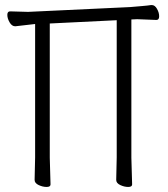

<svg xmlns="http://www.w3.org/2000/svg" viewBox="-20 -730 664 760"><path d="M440 -18 442 -107V-650L177 -637V-106L180 0Q180 10 164.5 10Q149 10 133 2.5Q117 -5 117 -18L119 -107V-635L41 -626H40Q27 -626 18 -641.5Q9 -657 9 -671Q9 -685 20 -685L91 -683L495 -702Q518 -704 542 -706Q566 -708 578 -710H581Q593 -710 601.5 -695Q610 -680 610 -665.5Q610 -651 599 -651L523 -654L500 -653V-106L503 0Q503 10 487.5 10Q472 10 456 2.5Q440 -5 440 -18Z"/></svg>

Font: ToneOZ-Pinyin-WenKai-Light
Style: Light
Weight: 300
Designer: Fontworks Inc.
Foundry: ToneOZ
Version: Version 0.240331